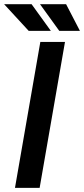

<svg xmlns="http://www.w3.org/2000/svg" viewBox="-47 -915 409 935"><path d="M146 0H25.9L149.4 -710.9H269.5ZM200.7 -764.6H92.8L-26.9 -894.5H106.9ZM342.3 -764.6H241.7L147.9 -894.5H274.9Z"/></svg>

Font: Roboto Medium
Style: Italic
Weight: 500
Italic angle: -12°
Designer: Google
Version: Version 2.134; 2016